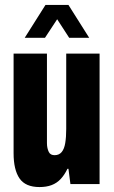

<svg xmlns="http://www.w3.org/2000/svg" viewBox="-20 -745 462 777"><path d="M140 12Q83 12 59 -23Q35 -58 35 -125V-528H170V-166Q170 -155 172 -146Q174 -137 177.5 -130Q181 -123 187 -120Q193 -117 201 -117Q219 -117 229.5 -129.5Q240 -142 244 -166Q248 -190 248 -223V-528H383V0H265L257 -62H253Q241 -37 225.5 -20.5Q210 -4 189 4Q168 12 140 12ZM80 -592 164 -725H257L341 -592H260L192 -697H231L162 -592Z"/></svg>

Font: Archivo ExtraCondensed ExtraBold
Style: Regular
Weight: 800
Width: 2
Designer: Hector Gatti
Foundry: Omnibus-Type
Version: Version 2.001